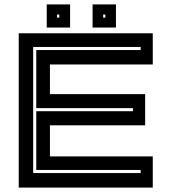

<svg xmlns="http://www.w3.org/2000/svg" viewBox="-20 -851 778 871"><path d="M65 0V-700H673V-558.5H206.5V-424H638.5V-282.5H206.5V-141.5H673V0ZM130.5 -66H618V-80H144.5V-346.5H583V-360.5H144.5V-624H618V-638H130.5ZM400 -726V-831H506V-726ZM192 -726V-831H298V-726ZM239 -771H249V-785H239ZM448 -771H458V-785H448Z"/></svg>

Font: Tourney Expanded Regular
Style: Bold
Weight: 700
Width: 7
Designer: Tyler Finck
Foundry: Etcetera Type Co
Version: Version 1.010; ttfautohint (v1.8.3)